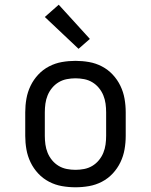

<svg xmlns="http://www.w3.org/2000/svg" viewBox="-20 -786 640 814"><path d="M300 8Q271 8 242.5 3Q214 -2 188 -15.5Q162 -29 142 -50.5Q122 -72 109.5 -98Q97 -124 92 -152.5Q87 -181 87 -210V-310Q87 -339 92 -367.5Q97 -396 109.5 -422Q122 -448 142 -469.5Q162 -491 188 -504.5Q214 -518 242.5 -523Q271 -528 300 -528Q329 -528 357.5 -523Q386 -518 412 -504.5Q438 -491 458 -469.5Q478 -448 490.5 -422Q503 -396 508 -367.5Q513 -339 513 -310V-210Q513 -181 508 -152.5Q503 -124 490.5 -98Q478 -72 458 -50.5Q438 -29 412 -15.5Q386 -2 357.5 3Q329 8 300 8ZM300 -66Q318 -66 336.5 -69.5Q355 -73 371 -82.5Q387 -92 399 -106.5Q411 -121 418 -138Q425 -155 427.5 -173.5Q430 -192 430 -210V-310Q430 -328 427.5 -346.5Q425 -365 418 -382Q411 -399 399 -413.5Q387 -428 371 -437.5Q355 -447 336.5 -450.5Q318 -454 300 -454Q282 -454 263.5 -450.5Q245 -447 229 -437.5Q213 -428 201 -413.5Q189 -399 182 -382Q175 -365 172.5 -346.5Q170 -328 170 -310V-210Q170 -192 172.5 -173.5Q175 -155 182 -138Q189 -121 201 -106.5Q213 -92 229 -82.5Q245 -73 263.5 -69.5Q282 -66 300 -66ZM313 -579 170 -714 229 -766 361 -621Z"/></svg>

Font: Iosevka Etoile
Style: Regular
Weight: 400
Designer: Belleve Invis
Foundry: Belleve Invis
Version: Version 33.2.4